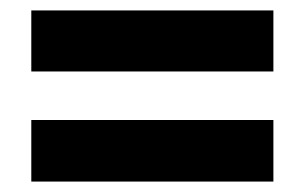

<svg xmlns="http://www.w3.org/2000/svg" viewBox="-20 -536 584 368"><path d="M40 -399V-516H504V-399ZM40 -188V-306H504V-188Z"/></svg>

Font: Noto Sans SemiCondensed ExtraBold
Style: Regular
Weight: 800
Width: 4
Designer: Monotype Design Team
Foundry: Monotype Imaging Inc.
Version: Version 2.013; ttfautohint (v1.8.4.7-5d5b)